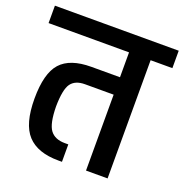

<svg xmlns="http://www.w3.org/2000/svg" viewBox="-129 -762 836 870"><g transform="rotate(20 288.5 -327.0)"><path d="M-10 -654H587V-570H482V0H378V-366H240Q193 -366 172.5 -337.5Q152 -309 151 -227Q152 -144 174.5 -114Q197 -84 245 -84H262V0H245Q144 0 95.5 -52.5Q47 -105 47 -227Q47 -349 92.5 -399.5Q138 -450 240 -450H378V-570H-10Z"/></g></svg>

Font: Biryani DemiBold
Style: Regular
Weight: 600
Designer: Dan Reynolds and Mathieu Réguer
Foundry: Dan Reynolds and Mathieu Réguer
Version: Version 1.003;PS 001.003;hotconv 1.0.70;makeotf.lib2.5.58329